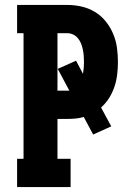

<svg xmlns="http://www.w3.org/2000/svg" viewBox="-20 -755 540 775"><path d="M49 0V-114H75V-621H49V-735H252Q281 -735 309.5 -728.5Q338 -722 363 -707Q388 -692 406.5 -669Q425 -646 436.5 -619Q448 -592 452 -563Q456 -534 456 -505Q456 -480 453 -454.5Q450 -429 442 -405Q434 -381 420.5 -359.5Q407 -338 388 -321L429 -245L356 -212L318 -283Q302 -278 285 -276.5Q268 -275 252 -275H212V-114H265V0ZM252 -389Q254 -389 256 -389Q258 -389 260 -389L213 -477L287 -510L315 -457Q317 -469 318 -481Q319 -493 319 -505Q319 -518 318 -530Q317 -542 314.5 -554.5Q312 -567 307.5 -578.5Q303 -590 295 -600Q287 -610 275.5 -615.5Q264 -621 252 -621H212V-389Z"/></svg>

Font: Iosevka Slab Heavy
Style: Regular
Weight: 900
Monospace: yes
Designer: Belleve Invis
Foundry: Belleve Invis
Version: Version 11.1.0; ttfautohint (v1.8.3)